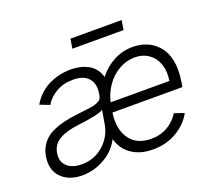

<svg xmlns="http://www.w3.org/2000/svg" viewBox="-122 -873 1167 1048"><g transform="rotate(-20 462.0 -349.0)"><path d="M600.5 11.4Q525.2 11.4 475.7 -23.3Q426.1 -57.9 410.5 -117.5Q380.3 -57.9 318.7 -22.7Q257.1 12.4 188.9 12.4Q111.9 12.4 68 -31.8Q24.1 -76 35.9 -152.3Q41.2 -183.9 55.6 -208.6Q70 -233.3 90.4 -250.2Q110.8 -267 140.1 -279.1Q169.4 -291.2 200.8 -298.3Q232.2 -305.4 272.4 -310Q352.3 -320 362.6 -321.7Q405.5 -329.5 417.6 -347.7Q422.2 -354.4 423.7 -363.3L425.8 -376.1Q435 -432.2 406.6 -464.1Q378.2 -496.1 317.1 -496.1Q261.4 -496.1 219.1 -471.6Q176.8 -447.1 154.5 -409.1L98.4 -430.8Q116.8 -463.1 143.3 -487.2Q169.7 -511.4 199.9 -525.4Q230.1 -539.4 261.4 -546.2Q292.6 -552.9 325.3 -552.9Q351.9 -552.9 376.2 -547.6Q400.6 -542.3 422.9 -530.9Q445.3 -519.5 461.8 -498.9Q478.3 -478.3 485.4 -451Q523.4 -499.6 574.4 -526.3Q625.4 -552.9 684.7 -552.9Q729.8 -552.9 767.6 -536.8Q805.4 -520.6 833.1 -487.4Q860.8 -454.2 870.9 -403.8Q881 -353.3 870.7 -285.2L865.4 -253.9H459.2Q445.7 -159.4 486.5 -103Q527.3 -46.5 610.4 -46.5Q665.1 -46.5 707 -71.6Q748.9 -96.6 772.7 -136L829.2 -116.5Q799.7 -61.4 739.2 -25Q678.6 11.4 600.5 11.4ZM206.3 -45.5Q280.2 -45.5 333.3 -92.9Q386.4 -140.3 397.7 -209.2L410.9 -288Q389.2 -269.5 263.8 -254.6Q189.3 -245.7 148.3 -221.4Q107.2 -197.1 99.4 -149.5Q91.3 -101.2 121.3 -73.3Q151.3 -45.5 206.3 -45.5ZM468.8 -309.7H810Q818.9 -361.9 804.9 -404.1Q790.8 -446.4 756.7 -470.9Q722.7 -495.4 674.7 -495.4Q626.1 -495.4 582.6 -470Q539.1 -444.6 509.8 -402.7Q480.5 -360.8 468.8 -309.7ZM679 -711.3 670.1 -656.2H372.5L381.7 -711.3Z"/></g></svg>

Font: Karasuma Gothic
Style: Light Italic
Weight: 300
Italic angle: 9.39998°
Designer: Rasmus Andersson / Ryoko Nishizuka
Foundry: rsms
Version: Version 1.00